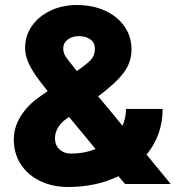

<svg xmlns="http://www.w3.org/2000/svg" viewBox="-20 -733 700 765"><path d="M35 -177Q35 -226 62.5 -270Q90 -314 136 -346L170 -370L158 -385Q113 -441 96.5 -475.5Q80 -510 80 -542Q80 -591 107.5 -630Q135 -669 182 -691Q229 -713 286 -713Q349 -713 398.5 -690.5Q448 -668 476 -627.5Q504 -587 504 -536Q504 -485 473 -443.5Q442 -402 371 -349L418 -293L468 -232Q482 -263 482 -299H628Q628 -195 564 -117L660 0H478L452 -31Q364 12 251 12Q189 12 139.5 -12Q90 -36 62.5 -79Q35 -122 35 -177ZM263 -121Q315 -121 361 -139L309 -202L255 -267L241 -257Q222 -243 210.5 -223.5Q199 -204 199 -181Q199 -155 217 -138Q235 -121 263 -121ZM264 -478 279 -459 286 -450 289 -452Q320 -473 339 -491.5Q358 -510 358 -540Q358 -563 340 -576Q322 -589 295 -589Q268 -589 250 -575.5Q232 -562 232 -540Q232 -524 240 -510.5Q248 -497 264 -478Z"/></svg>

Font: Oak Sans ExtraBold
Style: Regular
Weight: 800
Designer: Erik Kennedy, Walven
Foundry: Erik Kennedy, Walven
Version: Version 1.000